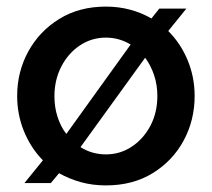

<svg xmlns="http://www.w3.org/2000/svg" viewBox="-20 -552 642 582"><path d="M54 3 110 -66Q73 -104 52.5 -154.5Q32 -205 32 -261Q32 -334 65.5 -395.5Q99 -457 159.5 -494.5Q220 -532 301 -532Q340 -532 375 -522.5Q410 -513 439 -496L463 -526H545L490 -458Q528 -420 549 -369Q570 -318 570 -261Q570 -188 537 -126.5Q504 -65 443.5 -27.5Q383 10 301 10Q260 10 224.5 0Q189 -10 159 -27L134 3ZM145 -260Q145 -227 154.5 -197.5Q164 -168 181 -146L376 -417Q341 -438 301 -438Q258 -438 222.5 -414.5Q187 -391 166 -350.5Q145 -310 145 -260ZM301 -84Q344 -84 379.5 -107.5Q415 -131 436 -171Q457 -211 457 -261Q457 -295 447 -324.5Q437 -354 420 -377L224 -106Q259 -84 301 -84Z"/></svg>

Font: Raleway SemiBold
Style: Regular
Weight: 600
Designer: Matt McInerney, Pablo Impallari, Rodrigo Fuenzalida
Foundry: Matt McInerney, Pablo Impallari, Rodrigo Fuenzalida
Version: Version 4.026